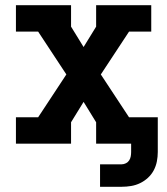

<svg xmlns="http://www.w3.org/2000/svg" viewBox="-20 -550 640 735"><path d="M363 165V79H446Q454 79 462 75Q470 71 474.5 64Q479 57 480.5 48.5Q482 40 482 32V0H348V-82L300 -160L252 -82V0H41V-101H126L234 -265L126 -429H41V-530H252V-448L300 -370L348 -448V-530H559V-429H474L366 -265L474 -101H584V32Q584 50 580.5 68Q577 86 568.5 102Q560 118 546.5 130.5Q533 143 516.5 151Q500 159 482 162Q464 165 446 165Z"/></svg>

Font: Iosevka Slab Extended
Style: Bold
Weight: 700
Width: 7
Monospace: yes
Designer: Belleve Invis
Foundry: Belleve Invis
Version: Version 11.1.0; ttfautohint (v1.8.3)